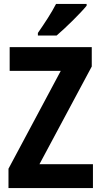

<svg xmlns="http://www.w3.org/2000/svg" viewBox="-20 -953 513 973"><path d="M419 -924V-933H264C241 -888 206 -835 172 -786V-773H267C315 -814 388 -886 419 -924ZM451 0V-121H180L445 -616V-714H29V-594H288L23 -98V0Z"/></svg>

Font: Noto Sans Armenian Condensed
Style: Bold
Weight: 700
Width: 3
Designer: Monotype Design Team
Foundry: Monotype Imaging Inc.
Version: Version 2.008